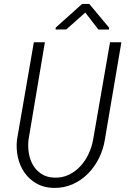

<svg xmlns="http://www.w3.org/2000/svg" viewBox="-20 -920 627 950"><path d="M520 -782.7 519 -773.9H466.8L401.9 -857.9L308.1 -774.4L254.9 -773.9L255.9 -783.7L386.2 -900.4H421.9ZM580.6 -710.9 499 -230Q491.7 -182.1 470.2 -138.4Q448.7 -94.7 415.8 -61.3Q382.8 -27.8 339.6 -8.5Q296.4 10.7 245.1 9.8Q196.8 8.8 160.6 -12Q124.5 -32.7 101.3 -65.9Q78.1 -99.1 68.6 -141.4Q59.1 -183.6 64 -228.5L147.5 -710.9H202.1L121.1 -228.5Q117.2 -195.3 122.6 -162.6Q127.9 -129.9 143.3 -103.3Q158.7 -76.7 184.8 -59.6Q210.9 -42.5 248.5 -41Q288.1 -39.6 320.8 -55.4Q353.5 -71.3 378.2 -98.1Q402.8 -125 418.7 -159.2Q434.6 -193.4 440.9 -229.5L524.4 -710.9Z"/></svg>

Font: TypoPRO Roboto Mono
Style: Italic
Weight: 300
Designer: Google
Version: Version 2.000986; 2015; ttfautohint (v1.3)